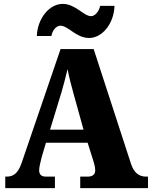

<svg xmlns="http://www.w3.org/2000/svg" viewBox="-20 -966 780 986"><path d="M438 -771C504 -771 565 -843 568 -936H494C490 -909 468 -883 448 -883C409 -883 368 -946 302 -946C234 -946 173 -873 169 -781H244C248 -808 268 -834 290 -834C331 -834 370 -771 438 -771ZM7 0H262V-59H216C190 -59 181 -72 181 -92C181 -111 191 -143 194 -159L216 -233H430L459 -141C462 -132 469 -109 469 -91C469 -66 450 -59 430 -59H392V0H740V-59H730C695 -59 668 -78 653 -124L461 -714H291L91 -129C71 -71 45 -59 13 -59H7ZM237 -300 296 -493C306 -528 317 -569 327 -611C335 -568 346 -528 356 -491L409 -300Z"/></svg>

Font: Noto Serif Devanagari SemiCondensed Black
Style: Regular
Weight: 900
Width: 4
Designer: Universal Thirst, Indian Type Foundry and the Monotype Design Team
Foundry: Monotype Imaging Inc.
Version: Version 2.004